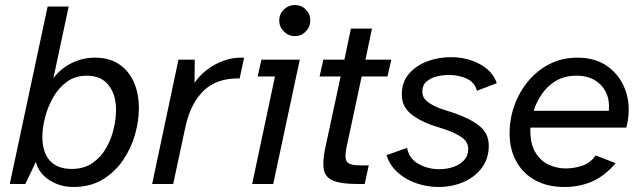

<svg xmlns="http://www.w3.org/2000/svg" viewBox="-20 -734 2557 766"><path d="M272 12Q220 12 177.5 -15Q135 -42 123 -88L81 0H19L170 -708H254L193 -422Q221 -460 265 -482Q309 -504 359 -504Q415 -504 454 -478.5Q493 -453 513.5 -407.5Q534 -362 534 -302Q534 -251 518.5 -196.5Q503 -142 470.5 -94.5Q438 -47 389 -17.5Q340 12 272 12ZM266 -60Q314 -60 348 -83Q382 -106 403 -142.5Q424 -179 433.5 -220Q443 -261 443 -296Q443 -356 413.5 -394Q384 -432 326 -432Q280 -432 246.5 -407.5Q213 -383 191.5 -344.5Q170 -306 159.5 -264.5Q149 -223 149 -188Q149 -126 179 -93Q209 -60 266 -60Z M587 0 692 -496H757L756 -403Q775 -432 805.5 -455.5Q836 -479 874 -492.5Q912 -506 954 -504L936 -421Q845 -423 792.5 -372Q740 -321 720 -229L671 0Z M986 0 1077 -429H1008L1023 -496H1176L1070 0ZM1156 -590Q1131 -590 1112.5 -608.5Q1094 -627 1094 -652Q1094 -678 1112.5 -696Q1131 -714 1156 -714Q1182 -714 1200 -696Q1218 -678 1218 -652Q1218 -627 1200 -608.5Q1182 -590 1156 -590Z M1406 0Q1343 0 1311 -12.5Q1279 -25 1272.5 -55Q1266 -85 1276 -136L1339 -429H1255L1270 -496H1354L1380 -620H1464L1438 -496H1541L1526 -429H1423L1362 -144Q1354 -105 1363.5 -89.5Q1373 -74 1421 -74H1451L1435 0Z M1729 12Q1685 12 1642 -2.5Q1599 -17 1567 -45.5Q1535 -74 1522 -115L1604 -144Q1612 -101 1649.5 -80Q1687 -59 1733 -59Q1763 -59 1789 -68Q1815 -77 1831.5 -95Q1848 -113 1848 -139Q1848 -168 1823 -185.5Q1798 -203 1755 -218L1702 -235Q1647 -255 1615 -283.5Q1583 -312 1583 -357Q1583 -406 1611 -439Q1639 -472 1684 -489Q1729 -506 1779 -506Q1819 -506 1856 -494.5Q1893 -483 1921.5 -460Q1950 -437 1962 -402L1883 -372Q1873 -407 1840.5 -421Q1808 -435 1772 -435Q1747 -435 1722.5 -429Q1698 -423 1681.5 -408.5Q1665 -394 1665 -369Q1665 -344 1685 -328.5Q1705 -313 1739 -300L1792 -283Q1858 -260 1894 -230.5Q1930 -201 1930 -153Q1930 -101 1902 -64Q1874 -27 1828.5 -7.5Q1783 12 1729 12Z M2232 12Q2164 12 2115 -15Q2066 -42 2039.5 -90.5Q2013 -139 2013 -202Q2013 -260 2032.5 -314Q2052 -368 2088 -411Q2124 -454 2173.5 -479Q2223 -504 2284 -504Q2359 -504 2409 -465.5Q2459 -427 2478.5 -364Q2498 -301 2479 -225H2096Q2094 -164 2114.5 -128.5Q2135 -93 2168 -77.5Q2201 -62 2236 -62Q2270 -62 2302 -72.5Q2334 -83 2357 -114L2436 -83Q2393 -32 2342.5 -10Q2292 12 2232 12ZM2109 -292H2409Q2413 -332 2398.5 -363.5Q2384 -395 2354 -413.5Q2324 -432 2280 -432Q2232 -432 2198 -411.5Q2164 -391 2142 -359Q2120 -327 2109 -292Z"/></svg>

Font: Atkinson Hyperlegible Next
Style: Italic
Weight: 400
Italic angle: -12°
Designer: Elliott Scott, Megan Eiswerth, Linus Boman, Theodore Petrosky, Letters from Sweden
Foundry: Applied Design Works, Letters from Sweden
Version: Version 2.001